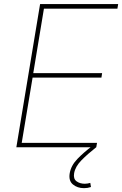

<svg xmlns="http://www.w3.org/2000/svg" viewBox="-20 -748 620 975"><path d="M63 0 183.6 -727.5H580.1L576.2 -704.1H203.1L148.9 -376.5H498.5L495.1 -354H145.5L90.3 -22.5H472.7L468.8 0ZM406.7 207.5Q373 207.5 350.3 188.7Q327.6 169.9 334 131.8Q340.8 92.3 373.5 58.6Q406.2 24.9 448.7 -6.8L468.3 0Q424.8 34.2 393.6 65.9Q362.3 97.7 356.4 131.8Q351.6 160.2 368.7 172.6Q385.7 185.1 410.6 185.1Q418.5 185.1 425.3 183.8Q432.1 182.6 438.5 180.7L441.9 201.7Q433.1 204.6 424.6 206.1Q416 207.5 406.7 207.5Z"/></svg>

Font: Inter 17pt Thin
Style: Italic
Weight: 250
Italic angle: -9.3988°
Version: Version 4.001;git-66647c0bb